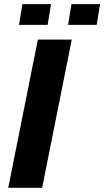

<svg xmlns="http://www.w3.org/2000/svg" viewBox="-20 -901 500 921"><path d="M182.1 0H19.5L161.6 -710.9H324.2ZM208.5 -781.7H71.3L87.4 -881.3H224.6ZM443.8 -781.7H306.6L322.8 -881.3H460Z"/></svg>

Font: Roboto-BlackItalic
Style: Italic
Weight: 900
Italic angle: -12°
Designer: Google
Version: Version 1.100141; 2013